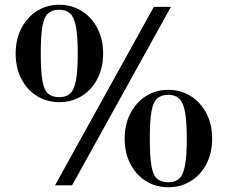

<svg xmlns="http://www.w3.org/2000/svg" viewBox="-20 -782 953 810"><path d="M212 0 629 -753H701L284 0ZM230 -351Q178 -351 136.5 -376.5Q95 -402 70.5 -448.5Q46 -495 46 -556Q46 -617 70.5 -663.5Q95 -710 136.5 -736Q178 -762 230 -762Q282 -762 324 -736Q366 -710 390.5 -663.5Q415 -617 415 -556Q415 -495 390.5 -448.5Q366 -402 324 -376.5Q282 -351 230 -351ZM230 -372Q258 -372 275 -386.5Q292 -401 300 -441Q308 -481 308 -556Q308 -632 300 -671.5Q292 -711 275 -726Q258 -741 230 -741Q201 -741 183.5 -726Q166 -711 159 -671.5Q152 -632 152 -556Q152 -481 159 -441Q166 -401 183.5 -386.5Q201 -372 230 -372ZM690 8Q638 8 596.5 -17.5Q555 -43 530.5 -89.5Q506 -136 506 -197Q506 -258 530.5 -304.5Q555 -351 596.5 -377Q638 -403 690 -403Q742 -403 784 -377Q826 -351 850.5 -304.5Q875 -258 875 -197Q875 -136 850.5 -89.5Q826 -43 784 -17.5Q742 8 690 8ZM690 -13Q718 -13 735 -27.5Q752 -42 760 -81.5Q768 -121 768 -197Q768 -272 760 -312Q752 -352 735 -367Q718 -382 690 -382Q661 -382 643.5 -367Q626 -352 619 -312Q612 -272 612 -197Q612 -121 619 -81.5Q626 -42 643.5 -27.5Q661 -13 690 -13Z"/></svg>

Font: Libre Bodoni SemiBold
Style: Regular
Weight: 600
Designer: Pablo Impallari, Rodrigo Fuenzalida
Foundry: Impallari Type
Version: Version 2.005;gftools[0.9.23]